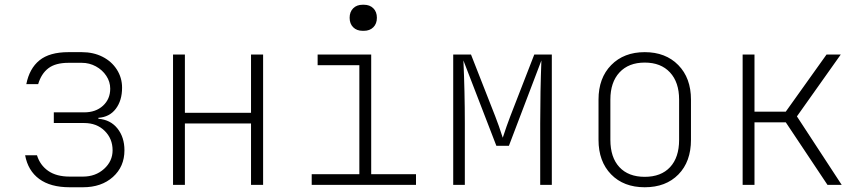

<svg xmlns="http://www.w3.org/2000/svg" viewBox="-20 -780 3640 810"><path d="M274 10Q193 10 145.5 -25Q98 -60 86 -125H136Q149 -83 183.5 -59Q218 -35 274 -35H330Q383 -35 419 -67.5Q455 -100 455 -146Q455 -195 421.5 -228Q388 -261 335 -261H207V-306H335Q384 -306 414.5 -334Q445 -362 445 -406Q445 -435 428.5 -460Q412 -485 384.5 -500Q357 -515 325 -515H269Q214 -515 184 -492Q154 -469 141 -425H91Q104 -491 146.5 -525.5Q189 -560 269 -560H325Q374 -560 412.5 -540.5Q451 -521 473 -486.5Q495 -452 495 -410Q495 -356 468.5 -321Q442 -286 395 -283V-279Q446 -275 475.5 -238Q505 -201 505 -146Q505 -77 456.5 -33.5Q408 10 330 10Z M760 0H710V-550H760V-304H1039V-550H1090V0H1039V-259H760Z M1510 -650Q1485 -650 1470 -665Q1455 -680 1455 -705Q1455 -730 1470 -745Q1485 -760 1510 -760H1515Q1540 -760 1555 -745Q1570 -730 1570 -705Q1570 -680 1555 -665Q1540 -650 1515 -650ZM1735 0H1295V-45H1496V-505H1320V-550H1546V-45H1735Z M1892 0V-550H1967L2069 -290Q2084 -252 2101 -199Q2118 -251 2133 -290L2234 -550H2308V0H2259V-260Q2259 -393 2264 -525L2127 -165H2074L1935 -525Q1941 -393 1941 -260V0Z M2505 -190V-360Q2505 -451 2558.5 -505.5Q2612 -560 2700 -560Q2788 -560 2841.5 -505.5Q2895 -451 2895 -360V-190Q2895 -98 2842 -44Q2789 10 2700 10Q2611 10 2558 -44.5Q2505 -99 2505 -190ZM2845 -190V-360Q2845 -433 2806.5 -474.5Q2768 -516 2700 -516Q2632 -516 2593.5 -474.5Q2555 -433 2555 -360V-190Q2555 -116 2593 -75Q2631 -34 2700 -34Q2769 -34 2807 -75Q2845 -116 2845 -190Z M3163 0H3113V-550H3163V-309H3295L3467 -550H3527L3342 -289L3531 0H3471L3295 -264H3163Z"/></svg>

Font: JetBrains Mono Extra Light
Style: Regular
Weight: 200
Monospace: yes
Designer: Philipp Nurullin, Konstantin Bulenkov
Foundry: JetBrains
Version: 2.002